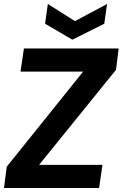

<svg xmlns="http://www.w3.org/2000/svg" viewBox="-22 -943 615 963"><path d="M-2 0 12 -107 395 -584H81L98 -700H573L560 -593L174 -116H492L475 0ZM341 -744 204 -824 218 -923 354 -837 515 -923 501 -824Z"/></svg>

Font: Host Grotesk Black
Style: Italic
Weight: 900
Italic angle: -8°
Designer: Doğukan Karapınar based on Poppins by Indian Type Foundry, Jonny Pinhorn
Foundry: Element Type
Version: Version 1.000; ttfautohint (v1.8.4.7-5d5b);gftools[0.9.33]